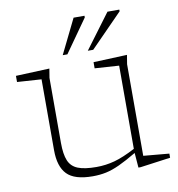

<svg xmlns="http://www.w3.org/2000/svg" viewBox="-83 -807 830 893"><g transform="rotate(-10 332.5 -361.0)"><path d="M164.5 -169Q164.5 -115 177 -84.8Q189.5 -54.5 220.8 -42Q252 -29.5 308 -29.5Q352.5 -29.5 394.5 -41Q436.5 -52.5 493.5 -82.5V-475.5L379 -483V-512L538 -518.5L531 -475.5V-43L652.5 -32V-12.5L510 7H499.5L494 -63Q446 -34.5 411.2 -18.5Q376.5 -2.5 347 3.8Q317.5 10 284 10Q198 10 162.5 -26.8Q127 -63.5 127 -140.5V-475.5L12.5 -483V-512L171.5 -518.5L164.5 -475.5ZM362 -569 483.5 -732H539.5V-724L387.5 -569ZM243.5 -569 323.5 -732H375V-724L265.5 -569Z"/></g></svg>

Font: Newsreader Caption ExtraLight
Style: Regular
Weight: 275
Designer: Hugues Gentile
Foundry: Production Type
Version: Version 1.001